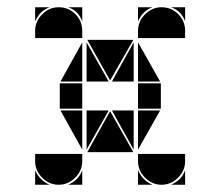

<svg xmlns="http://www.w3.org/2000/svg" viewBox="-20 -512 608 530"><path d="M424 -212H361V-282H424ZM207 -212H145V-282H207ZM361 -287V-395L422 -287ZM361 -207H422L361 -99ZM207 -287H147L207 -395ZM207 -207V-99L147 -207ZM221 -92 284 -205 348 -92ZM348 -402 284 -290 221 -402ZM219 -287V-395L280 -287ZM219 -207H280L219 -99ZM349 -287H289L349 -395ZM349 -207V-99L289 -207ZM426 -492Q453 -492 472 -473Q491 -454 491 -427V-407H361V-427Q361 -453 380.5 -472.5Q400 -492 426 -492ZM426 -2Q400 -2 380.5 -21.5Q361 -41 361 -67V-87H491V-67Q491 -41 471.5 -21.5Q452 -2 426 -2ZM361 -42Q373 -14 401 -2H361ZM452 -2Q466 -8 476 -18Q486 -28 491 -42V-2ZM361 -492H401Q387 -487 377 -477Q367 -467 361 -453ZM491 -492V-453Q481 -482 452 -492ZM142 -492Q169 -492 188 -473Q207 -454 207 -427V-407H77V-427Q77 -453 96.5 -472.5Q116 -492 142 -492ZM142 -2Q116 -2 96.5 -21.5Q77 -41 77 -67V-87H207V-67Q207 -41 187.5 -21.5Q168 -2 142 -2ZM77 -42Q89 -14 117 -2H77ZM168 -2Q182 -8 192 -18Q202 -28 207 -42V-2ZM77 -492H117Q103 -487 93 -477Q83 -467 77 -453ZM207 -492V-453Q197 -482 168 -492Z"/></svg>

Font: CAT DyFa
Style: Regular
Weight: 400
Designer: Peter Wiegel
Foundry: Peter Wiegel
Version: Version 1.001; ttfautohint (v1.3)